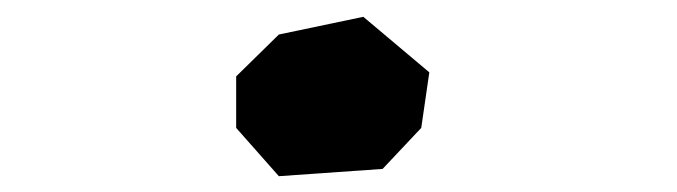

<svg xmlns="http://www.w3.org/2000/svg" viewBox="-20 -455 821 233"><path d="M266.6 -362.3V-299.8L318.4 -241.2L444.3 -250L491.2 -299.8L501 -367.2L420.9 -434.6L318.4 -413.1Z"/></svg>

Font: MaokenAssortedSans-Lite
Style: Lite
Weight: 400
Version: Version 1.400